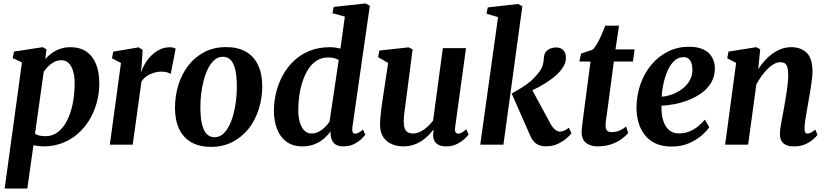

<svg xmlns="http://www.w3.org/2000/svg" viewBox="-20 -837 4785 1111"><path d="M7 254 107 -475.5 53.5 -501 61 -538.5 226.5 -564 249 -552 242 -495.5Q257.5 -513.5 279 -529Q300.5 -544.5 327.5 -554.2Q354.5 -564 386.5 -564Q442 -564 479.2 -538.8Q516.5 -513.5 535.5 -466.5Q554.5 -419.5 554.5 -354Q554.5 -297.5 540 -244Q525.5 -190.5 498 -144.5Q470.5 -98.5 431 -63.8Q391.5 -29 341.2 -9.5Q291 10 231 10Q217.5 10 202.5 8Q187.5 6 173.5 3.5L138 254ZM182.5 -62.5Q194.5 -55.5 209.5 -52.2Q224.5 -49 243 -49Q279 -49 306.5 -67Q334 -85 354 -115.5Q374 -146 387 -185.2Q400 -224.5 406 -268Q412 -311.5 412 -354.5Q412 -393.5 403.5 -423.8Q395 -454 378 -471.2Q361 -488.5 335 -488.5Q312.5 -488.5 293.5 -478.5Q274.5 -468.5 259.2 -453.2Q244 -438 233 -421.5Z M615.5 0 680 -472.5 628 -499.5 635 -538 782 -563 805.5 -548.5 799.5 -458 795 -416.5Q804 -443 819.5 -469.2Q835 -495.5 856.8 -516.8Q878.5 -538 905.2 -550.8Q932 -563.5 963 -563.5Q974.5 -563.5 983.8 -560.8Q993 -558 996.5 -555L967.5 -408.5Q963.5 -412.5 950 -417.5Q936.5 -422.5 915 -422.5Q898.5 -422.5 881.5 -418.8Q864.5 -415 848.8 -407.8Q833 -400.5 820.2 -389.8Q807.5 -379 798.5 -365L748 0Z M1288 -564.5Q1355.5 -564.5 1401.8 -538.5Q1448 -512.5 1472.5 -462.5Q1497 -412.5 1497.5 -340Q1497.5 -269.5 1477.5 -205.8Q1457.5 -142 1419 -93Q1380.5 -44 1325 -15.5Q1269.5 13 1200 13Q1134.5 13 1088 -13.2Q1041.5 -39.5 1017.2 -89.5Q993 -139.5 992.5 -211Q992.5 -282.5 1012.5 -346.5Q1032.5 -410.5 1071 -459.5Q1109.5 -508.5 1164.2 -536.5Q1219 -564.5 1288 -564.5ZM1270 -508.5Q1242 -508.5 1220.8 -490Q1199.5 -471.5 1184 -440.5Q1168.5 -409.5 1158.5 -371Q1148.5 -332.5 1143.8 -292Q1139 -251.5 1139.5 -214Q1140 -151 1150 -113.5Q1160 -76 1178.2 -59.5Q1196.5 -43 1221 -43Q1249 -43 1270 -61.2Q1291 -79.5 1306.5 -110.5Q1322 -141.5 1331.8 -180Q1341.5 -218.5 1346.2 -259.2Q1351 -300 1350.5 -338Q1350 -401 1340.2 -438.2Q1330.5 -475.5 1312.8 -492Q1295 -508.5 1270 -508.5Z M2019 -100.5Q2017 -82.5 2020.5 -73Q2024 -63.5 2034.5 -63.5Q2043 -63.5 2053.5 -68.5Q2064 -73.5 2080.5 -87L2094 -57Q2088 -49.5 2071.5 -33.2Q2055 -17 2028.8 -3.5Q2002.5 10 1967 10Q1930.5 10 1913 -8Q1895.5 -26 1893 -60V-77.5Q1879 -56.5 1856.2 -36.5Q1833.5 -16.5 1802 -3.2Q1770.5 10 1730.5 10Q1673 10 1636.2 -18Q1599.5 -46 1582.2 -92.8Q1565 -139.5 1565 -195.5Q1565 -249 1578 -302.2Q1591 -355.5 1617 -402.5Q1643 -449.5 1681.8 -486Q1720.5 -522.5 1772.8 -543.2Q1825 -564 1890 -564Q1904 -564 1920 -561.8Q1936 -559.5 1950 -556L1975.5 -741L1903.5 -760.5L1911.5 -797L2095.5 -817L2120 -803.5ZM1940 -490Q1927.5 -497 1912 -500.8Q1896.5 -504.5 1879 -504.5Q1840.5 -504.5 1811.8 -485.8Q1783 -467 1762.8 -434.8Q1742.5 -402.5 1729.8 -362.8Q1717 -323 1711.5 -280.8Q1706 -238.5 1706 -199.5Q1706 -158.5 1715.2 -128Q1724.5 -97.5 1741.8 -81Q1759 -64.5 1783 -64.5Q1805 -64.5 1824.8 -75Q1844.5 -85.5 1860.8 -101.5Q1877 -117.5 1887 -134Z M2312 10Q2280 10 2249.8 -2Q2219.5 -14 2199.5 -41.2Q2179.5 -68.5 2179 -115Q2179 -132.5 2180.8 -153.5Q2182.5 -174.5 2185.2 -197.8Q2188 -221 2191.5 -244.8Q2195 -268.5 2198.5 -290.5L2226 -473L2168 -506L2175 -544.5L2344.5 -563L2367.5 -551.5L2333.5 -288.5Q2331 -267 2328 -245.5Q2325 -224 2322.2 -203.8Q2319.5 -183.5 2317.8 -166.2Q2316 -149 2316 -136Q2316 -109.5 2322 -93.8Q2328 -78 2339.8 -71.2Q2351.5 -64.5 2369.5 -64.5Q2391.5 -64.5 2413 -75.2Q2434.5 -86 2453.2 -103.2Q2472 -120.5 2486 -139L2542.5 -558.5H2676.5L2613.5 -100Q2611 -81 2616.2 -72.2Q2621.5 -63.5 2631.5 -63.5Q2640.5 -63.5 2650.5 -69Q2660.5 -74.5 2678 -89L2691.5 -59Q2686 -50.5 2668.8 -34Q2651.5 -17.5 2624.2 -3.8Q2597 10 2562.5 10Q2525.5 10 2507.2 -5.5Q2489 -21 2486.5 -46.5Q2486 -49.5 2486 -54Q2486 -58.5 2486.5 -63.8Q2487 -69 2487.8 -74.8Q2488.5 -80.5 2489 -85.5L2487.5 -86.5Q2474 -69 2457 -51.8Q2440 -34.5 2418.2 -20.5Q2396.5 -6.5 2370.2 1.8Q2344 10 2312 10Z M2759 0 2862 -738 2795 -757.5 2802.5 -794 2978 -814 3002.5 -800.5 2893 0ZM3140.5 9.5Q3116 9.5 3098.5 2.5Q3081 -4.5 3069.2 -17.8Q3057.5 -31 3049 -50L2941 -295.5Q2968 -311.5 2994.2 -327Q3020.5 -342.5 3046.8 -364.2Q3073 -386 3099.5 -420Q3114.5 -439.5 3120.5 -460Q3126.5 -480.5 3127 -501.5Q3128 -524.5 3139.5 -538Q3151 -551.5 3167.2 -557Q3183.5 -562.5 3198.5 -562.5Q3225.5 -562.5 3240 -546Q3254.5 -529.5 3254.5 -507Q3255.5 -484 3247 -465.2Q3238.5 -446.5 3226.5 -432Q3209.5 -410 3184 -389.8Q3158.5 -369.5 3130 -352.2Q3101.5 -335 3074 -321.2Q3046.5 -307.5 3025.5 -298.5L3044.5 -344L3166 -120Q3178.5 -98 3192.5 -86.8Q3206.5 -75.5 3219 -75.5Q3228.5 -75.5 3242.8 -80.5Q3257 -85.5 3271.5 -98L3287 -66.5Q3278.5 -54 3257.5 -36Q3236.5 -18 3206.8 -4.2Q3177 9.5 3140.5 9.5Z M3492.5 -183.5Q3490 -166.5 3488.2 -153.5Q3486.5 -140.5 3485.2 -130Q3484 -119.5 3484 -109Q3484 -91 3492.8 -81.8Q3501.5 -72.5 3518.5 -72.5Q3544.5 -72.5 3565.2 -81.5Q3586 -90.5 3603 -105L3615 -67Q3601.5 -51 3577.2 -33Q3553 -15 3518 -2.5Q3483 10 3436 10Q3399 10 3372.2 -9.2Q3345.5 -28.5 3345.5 -75.5Q3345.5 -79.5 3346 -85.5Q3346.5 -91.5 3347.8 -102.5Q3349 -113.5 3351.2 -131.8Q3353.5 -150 3357 -177.5L3397 -481H3332.5L3342.5 -527L3409.5 -549.5Q3422.5 -562 3436 -586Q3449.5 -610 3461.5 -637.8Q3473.5 -665.5 3482.5 -688.5H3562L3541.5 -551H3652L3642.5 -481H3532Z M4084.5 -101.5Q4071 -80.5 4041.2 -54.2Q4011.5 -28 3967.5 -8.5Q3923.5 11 3866.5 11Q3810.5 11 3771.8 -7.8Q3733 -26.5 3709 -58.5Q3685 -90.5 3674.2 -130Q3663.5 -169.5 3663 -211Q3663.5 -286 3686.2 -350.5Q3709 -415 3750 -463.5Q3791 -512 3846.2 -539.2Q3901.5 -566.5 3966 -566.5Q4018 -566.5 4050.8 -550.5Q4083.5 -534.5 4099.5 -507Q4115.5 -479.5 4116.5 -445Q4117 -397.5 4096.8 -361.8Q4076.5 -326 4042 -300.5Q4007.5 -275 3966.2 -258.8Q3925 -242.5 3883.5 -234.5Q3842 -226.5 3807.5 -225.5Q3806.5 -190.5 3812.2 -161.2Q3818 -132 3830.2 -110.5Q3842.5 -89 3861.8 -77Q3881 -65 3907.5 -65Q3942 -65 3969.8 -76.5Q3997.5 -88 4019.5 -106.2Q4041.5 -124.5 4058.5 -144.5ZM3936 -506.5Q3904.5 -506.5 3881.5 -484.8Q3858.5 -463 3843.2 -428.2Q3828 -393.5 3819.2 -353.5Q3810.5 -313.5 3808.5 -277.5Q3830 -278.5 3854.5 -285.8Q3879 -293 3902.8 -306.2Q3926.5 -319.5 3945.8 -338.5Q3965 -357.5 3976.2 -382Q3987.5 -406.5 3986.5 -436Q3985.5 -471.5 3972.5 -489Q3959.5 -506.5 3936 -506.5Z M4367.5 -437Q4385 -464 4405.8 -487Q4426.5 -510 4450.8 -527.2Q4475 -544.5 4502 -554.2Q4529 -564 4559 -564Q4614 -564 4647.8 -531.8Q4681.5 -499.5 4681.5 -420.5Q4681.5 -402.5 4677.5 -371.8Q4673.5 -341 4668 -307.5Q4662.5 -274 4657.5 -246.5Q4653.5 -221.5 4648.2 -193.5Q4643 -165.5 4639.2 -139.2Q4635.5 -113 4635.5 -93Q4635 -75.5 4640.2 -69.8Q4645.5 -64 4652 -64Q4661 -64 4671.2 -69Q4681.5 -74 4697.5 -87L4710.5 -56.5Q4705.5 -49 4688 -33Q4670.5 -17 4642.5 -3.5Q4614.5 10 4575.5 10Q4542 10 4524 -0.2Q4506 -10.5 4499.2 -27.5Q4492.5 -44.5 4493 -64Q4493 -76.5 4495.5 -94.2Q4498 -112 4501.8 -133Q4505.5 -154 4509.8 -176Q4514 -198 4517.5 -218Q4521 -239 4525.2 -263Q4529.5 -287 4533 -312Q4536.5 -337 4538.8 -360.8Q4541 -384.5 4541 -405.5Q4540.5 -433.5 4535.8 -449Q4531 -464.5 4520.8 -470.8Q4510.5 -477 4494 -477Q4477.5 -477 4458.8 -466.8Q4440 -456.5 4421.8 -438.5Q4403.5 -420.5 4386.8 -397.2Q4370 -374 4356.5 -348L4309 0H4176L4239.5 -473L4188 -500L4195.5 -538.5L4355.5 -564L4379 -552Z"/></svg>

Font: Merriweather 28pt
Style: Bold Italic
Weight: 700
Italic angle: -7.8°
Version: Version 2.101